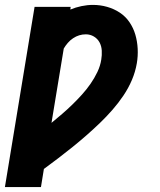

<svg xmlns="http://www.w3.org/2000/svg" viewBox="-33 -558 653 783"><path d="M-13 205 108 -530H255L254 -519Q275 -528 299 -533Q323 -538 346 -538Q376 -538 404 -530Q432 -522 455.5 -506.5Q479 -491 495 -467.5Q511 -444 519 -416.5Q527 -389 528.5 -359Q530 -329 525 -300Q519 -265 505 -232Q491 -199 470.5 -168.5Q450 -138 425.5 -110Q401 -82 374.5 -56.5Q348 -31 320 -6.5Q292 18 263.5 41Q235 64 205.5 86.5Q176 109 146 131L134 205ZM177 -57Q199 -75 220.5 -93.5Q242 -112 262 -131.5Q282 -151 301 -172Q320 -193 336 -216Q352 -239 364 -264Q376 -289 380 -315Q383 -333 382 -351.5Q381 -370 373 -385Q365 -400 350 -409Q335 -418 317 -418Q303 -418 290 -414Q277 -410 265 -402Q253 -394 243.5 -383Q234 -372 227 -360Z"/></svg>

Font: Iosevka Curly HvExObl
Style: Regular
Weight: 900
Width: 7
Italic angle: -9°
Monospace: yes
Designer: Belleve Invis
Foundry: Belleve Invis
Version: Version 11.1.0; ttfautohint (v1.8.3)